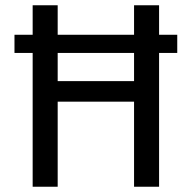

<svg xmlns="http://www.w3.org/2000/svg" viewBox="-20 -709 728 729"><path d="M584 -577H653V-508H104H35V-577ZM584 0H489V-323H199V0H104V-689H199V-401H489V-689H584Z"/></svg>

Font: Fira Sans Variable
Style: Regular
Weight: 400
Designer: Carrois Corporate & Edenspiekermann AG
Foundry: Carrois Corporate GbR & Edenspiekermann AG
Version: Version 4.202